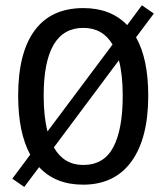

<svg xmlns="http://www.w3.org/2000/svg" viewBox="-20 -700 640 738"><path d="M549.8 -332.5Q549.8 -168 485.1 -79.1Q420.4 9.8 299.3 9.8Q192.9 9.8 130.4 -57.6L73.2 18.6L27.3 -13.2L96.2 -105.5Q49.8 -190.4 49.8 -332.5Q49.8 -497.1 113.3 -583Q176.8 -668.9 300.3 -668.9Q406.2 -668.9 468.8 -603.5L525.4 -679.7L571.3 -647.9L502.9 -556.6Q549.8 -473.6 549.8 -332.5ZM451.7 -332.5Q451.7 -412.6 437 -468.3L187 -133.3Q225.6 -65.9 299.8 -65.9Q379.4 -65.9 415.5 -134.3Q451.7 -202.6 451.7 -332.5ZM147.9 -332.5Q147.9 -251.5 162.6 -194.8L412.6 -528.8Q375 -592.8 300.3 -592.8Q147.9 -592.8 147.9 -332.5Z"/></svg>

Font: Cousine
Style: Regular
Weight: 400
Monospace: yes
Designer: Steve Matteson
Foundry: Ascender Corporation
Version: Version 1.20